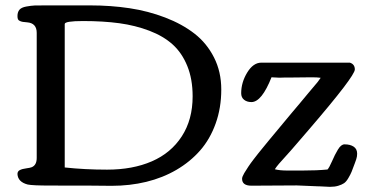

<svg xmlns="http://www.w3.org/2000/svg" viewBox="-20 -706 1407 730"><path d="M1224.6 -61Q1231.4 -67.4 1242.2 -92.5Q1252.9 -117.7 1264.9 -137.5Q1276.9 -157.2 1290 -157.2Q1311.5 -157.2 1324.7 -148.4Q1337.9 -139.6 1337.9 -121.6Q1337.9 -110.8 1334.5 -100.6L1329.1 -85.4Q1320.8 -63 1316.7 -52.7Q1312.5 -42.5 1304.4 -28.8Q1296.4 -15.1 1288.1 -9.5Q1279.8 -3.9 1266.4 0.2Q1252.9 4.4 1234.4 4.4L1193.4 2.4H1189.5L1107.9 -1L936 0Q900.4 0 900.4 -26.4Q900.4 -33.7 908.7 -47.9Q916 -60.1 924.3 -72.5Q932.6 -85 944.8 -100.8Q957 -116.7 962.9 -124Q968.8 -131.3 985.4 -151.6Q1002 -171.9 1004.4 -174.8Q1013.2 -185.5 1088.9 -276.4L1117.7 -310.5Q1128.4 -323.7 1152.3 -352.1Q1176.3 -380.4 1188 -394.5Q1196.3 -405.3 1199.2 -410.2Q1186 -412.1 1166 -412.1L1073.7 -411.1H1059.1L1042.5 -410.6L1012.7 -412.1V-413.1Q975.1 -317.9 936 -317.9Q918.9 -317.9 908 -326.7Q897 -335.4 897 -351.6Q897 -392.6 919.9 -430.2Q942.9 -467.8 973.6 -467.8H1310.1Q1329.1 -461.9 1329.1 -441.9Q1329.1 -416.5 1155.8 -214.8Q1149.4 -207.5 1107.9 -159.2L1085.9 -133.8Q1079.1 -125.5 1064.9 -110.4Q1050.8 -95.2 1041 -83.7Q1031.2 -72.3 1024.9 -62.5Q1043 -57.6 1073.2 -57.6H1128.9Q1184.6 -57.6 1224.6 -61.5ZM712.4 -339.8Q712.4 -405.3 692.1 -455.1Q671.9 -504.9 636.5 -536.9Q601.1 -568.8 547.9 -589.1Q494.6 -609.4 433.6 -617.7Q372.6 -626 295.9 -626Q226.1 -626 226.1 -614.7V-69.3Q303.2 -61 387.2 -61Q484.4 -61 557.1 -92.5Q629.9 -124 671.1 -187.5Q712.4 -251 712.4 -339.8ZM821.3 -365.7Q821.3 -295.9 800 -236.6Q778.8 -177.2 741 -134Q703.1 -90.8 650.9 -60.3Q598.6 -29.8 536.1 -14.6Q473.6 0.5 404.3 0.5Q354 -0.5 171.9 -0.5Q104 -0.5 85.4 -4.4Q47.9 -14.2 46.4 -44.4Q46.4 -54.7 55.4 -59.3Q64.5 -64 79.8 -65.9Q95.2 -67.9 100.6 -70.3Q119.6 -78.1 119.6 -105.5V-581.1Q119.6 -618.2 83 -621.1Q71.8 -622.1 66.9 -622.8Q62 -623.5 56.2 -626Q50.3 -628.4 48.3 -632.8Q46.4 -637.2 46.4 -645Q46.4 -659.7 53.7 -668.7Q61 -677.7 80.1 -681.2Q99.1 -684.6 111.8 -685.1Q124.5 -685.5 154.8 -685.5Q166 -685.5 171.9 -685.5H322.8Q401.4 -685.5 472.4 -674.8Q543.5 -664.1 607.9 -639.4Q672.4 -614.7 719.2 -578.4Q766.1 -542 793.7 -487.5Q821.3 -433.1 821.3 -365.7Z"/></svg>

Font: Corben
Style: Regular
Weight: 400
Designer: vernon adams
Foundry: vernon adams
Version: Version 1.100